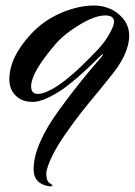

<svg xmlns="http://www.w3.org/2000/svg" viewBox="-20 -472 489 697"><path d="M168 198Q173 200 168.5 202.5Q164 205 163 205Q102 197 102 143Q102 53 197 -76Q266 -171 348 -265Q356 -275 352 -276Q248 -172 190.5 -137Q133 -102 99.5 -102Q66 -102 45 -118Q14 -141 14 -184Q14 -265 94 -350Q154 -414 243 -440Q283 -452 321 -452Q359 -452 392 -434Q449 -399 449 -343Q449 -274 376 -188Q361 -169 342.5 -146.5Q324 -124 300.5 -95.5Q277 -67 255 -37.5Q233 -8 212 22.5Q191 53 176.5 80.5Q162 108 155 128Q148 148 148 157.5Q148 167 150.5 178.5Q153 190 168 198ZM93 -159Q93 -131 117 -131Q131 -131 152 -140Q208 -164 295 -251Q336 -292 343.5 -301.5Q351 -311 360 -322Q372 -338 383 -360Q394 -382 394 -393Q394 -416 362 -416Q325 -416 268.5 -382Q212 -348 179 -309Q93 -208 93 -159Z"/></svg>

Font: Arizonia
Style: Regular
Weight: 400
Designer: Robert E. Leuschke
Foundry: Robert E. Leuschke
Version: Version 1.003